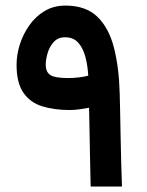

<svg xmlns="http://www.w3.org/2000/svg" viewBox="-20 -681 535 701"><path d="M234.4 -279.3Q178.2 -279.3 134.5 -292.7Q90.8 -306.2 65.7 -342Q40.5 -377.9 40.5 -444.8Q40.5 -480.5 52.2 -518.1Q64 -555.7 86.7 -588.1Q109.4 -620.6 142.6 -640.6Q175.8 -660.6 218.8 -660.6Q293.5 -660.6 335.7 -619.6Q377.9 -578.6 396.2 -506.3Q414.6 -434.1 417 -340.3Q418 -312.5 418.7 -270.5Q419.4 -228.5 420.4 -180.2Q421.4 -131.8 422.6 -85Q423.8 -38.1 425.3 0H311Q310.1 -48.3 308.8 -101.1Q307.6 -153.8 306.9 -202.6Q306.2 -251.5 305.2 -287.6Q287.6 -284.2 268.8 -281.7Q250 -279.3 234.4 -279.3ZM229.5 -396Q246.1 -396 267.8 -398.4Q289.6 -400.9 302.2 -404.8Q300.3 -440.4 292 -472.4Q283.7 -504.4 266.1 -524.7Q248.5 -544.9 217.8 -544.9Q191.4 -544.9 175.8 -527.3Q160.2 -509.8 153.6 -486.3Q147 -462.9 147 -444.8Q147 -418 163.8 -407Q180.7 -396 229.5 -396Z"/></svg>

Font: Vazirmatn RD UI FD SemiBold
Style: Regular
Weight: 600
Designer: Saber Rastikerdar
Foundry: Saber Rastikerdar
Version: Version 33.003